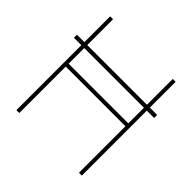

<svg xmlns="http://www.w3.org/2000/svg" viewBox="-186 -890 1053 1053"><g transform="rotate(45 340.5 -364.0)"><path d="M651.4 -527.3H594.7V-727.5H572.3V-527.3H109.4V-727.5H86.9V-527.3H29.3V-503.9H86.9V0H109.4V-360.4H572.3V0H594.7V-503.9H651.4ZM109.4 -382.8V-503.9H572.3V-382.8Z"/></g></svg>

Font: Raveo Display Display Thin
Style: Regular
Weight: 100
Designer: Jakub Foglar, Rasmus Andersson (Inter)
Foundry: Jakubfoglar.com
Version: Version 1.100;Glyphs 3.2.3 (3260)